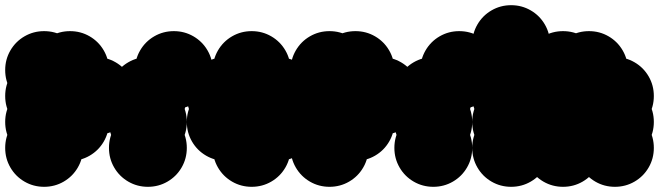

<svg xmlns="http://www.w3.org/2000/svg" viewBox="-70 -620 2540 740"><path d="M150 -250Q150 -291 170 -325.5Q190 -360 224.5 -380Q259 -400 300 -400Q341 -400 375.5 -380Q410 -360 430 -325.5Q450 -291 450 -250Q450 -209 430 -174.5Q410 -140 375.5 -120Q341 -100 300 -100Q259 -100 224.5 -120Q190 -140 170 -174.5Q150 -209 150 -250ZM50 -150Q50 -191 70 -225.5Q90 -260 124.5 -280Q159 -300 200 -300Q241 -300 275.5 -280Q310 -260 330 -225.5Q350 -191 350 -150Q350 -109 330 -74.5Q310 -40 275.5 -20Q241 0 200 0Q159 0 124.5 -20Q90 -40 70 -74.5Q50 -109 50 -150ZM-50 -350Q-50 -391 -30 -425.5Q-10 -460 24.5 -480Q59 -500 100 -500Q141 -500 175.5 -480Q210 -460 230 -425.5Q250 -391 250 -350Q250 -309 230 -274.5Q210 -240 175.5 -220Q141 -200 100 -200Q59 -200 24.5 -220Q-10 -240 -30 -274.5Q-50 -309 -50 -350ZM50 -350Q50 -391 70 -425.5Q90 -460 124.5 -480Q159 -500 200 -500Q241 -500 275.5 -480Q310 -460 330 -425.5Q350 -391 350 -350Q350 -309 330 -274.5Q310 -240 275.5 -220Q241 -200 200 -200Q159 -200 124.5 -220Q90 -240 70 -274.5Q50 -309 50 -350ZM-50 -250Q-50 -291 -30 -325.5Q-10 -360 24.5 -380Q59 -400 100 -400Q141 -400 175.5 -380Q210 -360 230 -325.5Q250 -291 250 -250Q250 -209 230 -174.5Q210 -140 175.5 -120Q141 -100 100 -100Q59 -100 24.5 -120Q-10 -140 -30 -174.5Q-50 -209 -50 -250ZM-50 -150Q-50 -191 -30 -225.5Q-10 -260 24.5 -280Q59 -300 100 -300Q141 -300 175.5 -280Q210 -260 230 -225.5Q250 -191 250 -150Q250 -109 230 -74.5Q210 -40 175.5 -20Q141 0 100 0Q59 0 24.5 -20Q-10 -40 -30 -74.5Q-50 -109 -50 -150ZM-50 -50Q-50 -91 -30 -125.5Q-10 -160 24.5 -180Q59 -200 100 -200Q141 -200 175.5 -180Q210 -160 230 -125.5Q250 -91 250 -50Q250 -9 230 25.5Q210 60 175.5 80Q141 100 100 100Q59 100 24.5 80Q-10 60 -30 25.5Q-50 -9 -50 -50Z M350 -250Q350 -291 370 -325.5Q390 -360 424.5 -380Q459 -400 500 -400Q541 -400 575.5 -380Q610 -360 630 -325.5Q650 -291 650 -250Q650 -209 630 -174.5Q610 -140 575.5 -120Q541 -100 500 -100Q459 -100 424.5 -120Q390 -140 370 -174.5Q350 -209 350 -250ZM350 -50Q350 -91 370 -125.5Q390 -160 424.5 -180Q459 -200 500 -200Q541 -200 575.5 -180Q610 -160 630 -125.5Q650 -91 650 -50Q650 -9 630 25.5Q610 60 575.5 80Q541 100 500 100Q459 100 424.5 80Q390 60 370 25.5Q350 -9 350 -50ZM450 -350Q450 -391 470 -425.5Q490 -460 524.5 -480Q559 -500 600 -500Q641 -500 675.5 -480Q710 -460 730 -425.5Q750 -391 750 -350Q750 -309 730 -274.5Q710 -240 675.5 -220Q641 -200 600 -200Q559 -200 524.5 -220Q490 -240 470 -274.5Q450 -309 450 -350ZM350 -150Q350 -191 370 -225.5Q390 -260 424.5 -280Q459 -300 500 -300Q541 -300 575.5 -280Q610 -260 630 -225.5Q650 -191 650 -150Q650 -109 630 -74.5Q610 -40 575.5 -20Q541 0 500 0Q459 0 424.5 -20Q390 -40 370 -74.5Q350 -109 350 -150Z M850 -250Q850 -291 870 -325.5Q890 -360 924.5 -380Q959 -400 1000 -400Q1041 -400 1075.5 -380Q1110 -360 1130 -325.5Q1150 -291 1150 -250Q1150 -209 1130 -174.5Q1110 -140 1075.5 -120Q1041 -100 1000 -100Q959 -100 924.5 -120Q890 -140 870 -174.5Q850 -209 850 -250ZM850 -150Q850 -191 870 -225.5Q890 -260 924.5 -280Q959 -300 1000 -300Q1041 -300 1075.5 -280Q1110 -260 1130 -225.5Q1150 -191 1150 -150Q1150 -109 1130 -74.5Q1110 -40 1075.5 -20Q1041 0 1000 0Q959 0 924.5 -20Q890 -40 870 -74.5Q850 -109 850 -150ZM750 -350Q750 -391 770 -425.5Q790 -460 824.5 -480Q859 -500 900 -500Q941 -500 975.5 -480Q1010 -460 1030 -425.5Q1050 -391 1050 -350Q1050 -309 1030 -274.5Q1010 -240 975.5 -220Q941 -200 900 -200Q859 -200 824.5 -220Q790 -240 770 -274.5Q750 -309 750 -350ZM650 -250Q650 -291 670 -325.5Q690 -360 724.5 -380Q759 -400 800 -400Q841 -400 875.5 -380Q910 -360 930 -325.5Q950 -291 950 -250Q950 -209 930 -174.5Q910 -140 875.5 -120Q841 -100 800 -100Q759 -100 724.5 -120Q690 -140 670 -174.5Q650 -209 650 -250ZM650 -150Q650 -191 670 -225.5Q690 -260 724.5 -280Q759 -300 800 -300Q841 -300 875.5 -280Q910 -260 930 -225.5Q950 -191 950 -150Q950 -109 930 -74.5Q910 -40 875.5 -20Q841 0 800 0Q759 0 724.5 -20Q690 -40 670 -74.5Q650 -109 650 -150ZM750 -50Q750 -91 770 -125.5Q790 -160 824.5 -180Q859 -200 900 -200Q941 -200 975.5 -180Q1010 -160 1030 -125.5Q1050 -91 1050 -50Q1050 -9 1030 25.5Q1010 60 975.5 80Q941 100 900 100Q859 100 824.5 80Q790 60 770 25.5Q750 -9 750 -50Z M1250 -250Q1250 -291 1270 -325.5Q1290 -360 1324.5 -380Q1359 -400 1400 -400Q1441 -400 1475.5 -380Q1510 -360 1530 -325.5Q1550 -291 1550 -250Q1550 -209 1530 -174.5Q1510 -140 1475.5 -120Q1441 -100 1400 -100Q1359 -100 1324.5 -120Q1290 -140 1270 -174.5Q1250 -209 1250 -250ZM1150 -150Q1150 -191 1170 -225.5Q1190 -260 1224.5 -280Q1259 -300 1300 -300Q1341 -300 1375.5 -280Q1410 -260 1430 -225.5Q1450 -191 1450 -150Q1450 -109 1430 -74.5Q1410 -40 1375.5 -20Q1341 0 1300 0Q1259 0 1224.5 -20Q1190 -40 1170 -74.5Q1150 -109 1150 -150ZM1050 -350Q1050 -391 1070 -425.5Q1090 -460 1124.5 -480Q1159 -500 1200 -500Q1241 -500 1275.5 -480Q1310 -460 1330 -425.5Q1350 -391 1350 -350Q1350 -309 1330 -274.5Q1310 -240 1275.5 -220Q1241 -200 1200 -200Q1159 -200 1124.5 -220Q1090 -240 1070 -274.5Q1050 -309 1050 -350ZM1150 -350Q1150 -391 1170 -425.5Q1190 -460 1224.5 -480Q1259 -500 1300 -500Q1341 -500 1375.5 -480Q1410 -460 1430 -425.5Q1450 -391 1450 -350Q1450 -309 1430 -274.5Q1410 -240 1375.5 -220Q1341 -200 1300 -200Q1259 -200 1224.5 -220Q1190 -240 1170 -274.5Q1150 -309 1150 -350ZM1050 -250Q1050 -291 1070 -325.5Q1090 -360 1124.5 -380Q1159 -400 1200 -400Q1241 -400 1275.5 -380Q1310 -360 1330 -325.5Q1350 -291 1350 -250Q1350 -209 1330 -174.5Q1310 -140 1275.5 -120Q1241 -100 1200 -100Q1159 -100 1124.5 -120Q1090 -140 1070 -174.5Q1050 -209 1050 -250ZM1050 -150Q1050 -191 1070 -225.5Q1090 -260 1124.5 -280Q1159 -300 1200 -300Q1241 -300 1275.5 -280Q1310 -260 1330 -225.5Q1350 -191 1350 -150Q1350 -109 1330 -74.5Q1310 -40 1275.5 -20Q1241 0 1200 0Q1159 0 1124.5 -20Q1090 -40 1070 -74.5Q1050 -109 1050 -150ZM1050 -50Q1050 -91 1070 -125.5Q1090 -160 1124.5 -180Q1159 -200 1200 -200Q1241 -200 1275.5 -180Q1310 -160 1330 -125.5Q1350 -91 1350 -50Q1350 -9 1330 25.5Q1310 60 1275.5 80Q1241 100 1200 100Q1159 100 1124.5 80Q1090 60 1070 25.5Q1050 -9 1050 -50Z M1450 -250Q1450 -291 1470 -325.5Q1490 -360 1524.5 -380Q1559 -400 1600 -400Q1641 -400 1675.5 -380Q1710 -360 1730 -325.5Q1750 -291 1750 -250Q1750 -209 1730 -174.5Q1710 -140 1675.5 -120Q1641 -100 1600 -100Q1559 -100 1524.5 -120Q1490 -140 1470 -174.5Q1450 -209 1450 -250ZM1450 -50Q1450 -91 1470 -125.5Q1490 -160 1524.5 -180Q1559 -200 1600 -200Q1641 -200 1675.5 -180Q1710 -160 1730 -125.5Q1750 -91 1750 -50Q1750 -9 1730 25.5Q1710 60 1675.5 80Q1641 100 1600 100Q1559 100 1524.5 80Q1490 60 1470 25.5Q1450 -9 1450 -50ZM1550 -350Q1550 -391 1570 -425.5Q1590 -460 1624.5 -480Q1659 -500 1700 -500Q1741 -500 1775.5 -480Q1810 -460 1830 -425.5Q1850 -391 1850 -350Q1850 -309 1830 -274.5Q1810 -240 1775.5 -220Q1741 -200 1700 -200Q1659 -200 1624.5 -220Q1590 -240 1570 -274.5Q1550 -309 1550 -350ZM1450 -150Q1450 -191 1470 -225.5Q1490 -260 1524.5 -280Q1559 -300 1600 -300Q1641 -300 1675.5 -280Q1710 -260 1730 -225.5Q1750 -191 1750 -150Q1750 -109 1730 -74.5Q1710 -40 1675.5 -20Q1641 0 1600 0Q1559 0 1524.5 -20Q1490 -40 1470 -74.5Q1450 -109 1450 -150Z M1750 -250Q1750 -291 1770 -325.5Q1790 -360 1824.5 -380Q1859 -400 1900 -400Q1941 -400 1975.5 -380Q2010 -360 2030 -325.5Q2050 -291 2050 -250Q2050 -209 2030 -174.5Q2010 -140 1975.5 -120Q1941 -100 1900 -100Q1859 -100 1824.5 -120Q1790 -140 1770 -174.5Q1750 -209 1750 -250ZM1750 -150Q1750 -191 1770 -225.5Q1790 -260 1824.5 -280Q1859 -300 1900 -300Q1941 -300 1975.5 -280Q2010 -260 2030 -225.5Q2050 -191 2050 -150Q2050 -109 2030 -74.5Q2010 -40 1975.5 -20Q1941 0 1900 0Q1859 0 1824.5 -20Q1790 -40 1770 -74.5Q1750 -109 1750 -150ZM1750 -50Q1750 -91 1770 -125.5Q1790 -160 1824.5 -180Q1859 -200 1900 -200Q1941 -200 1975.5 -180Q2010 -160 2030 -125.5Q2050 -91 2050 -50Q2050 -9 2030 25.5Q2010 60 1975.5 80Q1941 100 1900 100Q1859 100 1824.5 80Q1790 60 1770 25.5Q1750 -9 1750 -50ZM1750 -450Q1750 -491 1770 -525.5Q1790 -560 1824.5 -580Q1859 -600 1900 -600Q1941 -600 1975.5 -580Q2010 -560 2030 -525.5Q2050 -491 2050 -450Q2050 -409 2030 -374.5Q2010 -340 1975.5 -320Q1941 -300 1900 -300Q1859 -300 1824.5 -320Q1790 -340 1770 -374.5Q1750 -409 1750 -450Z M1950 -50Q1950 -91 1970 -125.5Q1990 -160 2024.5 -180Q2059 -200 2100 -200Q2141 -200 2175.5 -180Q2210 -160 2230 -125.5Q2250 -91 2250 -50Q2250 -9 2230 25.5Q2210 60 2175.5 80Q2141 100 2100 100Q2059 100 2024.5 80Q1990 60 1970 25.5Q1950 -9 1950 -50ZM1950 -150Q1950 -191 1970 -225.5Q1990 -260 2024.5 -280Q2059 -300 2100 -300Q2141 -300 2175.5 -280Q2210 -260 2230 -225.5Q2250 -191 2250 -150Q2250 -109 2230 -74.5Q2210 -40 2175.5 -20Q2141 0 2100 0Q2059 0 2024.5 -20Q1990 -40 1970 -74.5Q1950 -109 1950 -150ZM2150 -50Q2150 -91 2170 -125.5Q2190 -160 2224.5 -180Q2259 -200 2300 -200Q2341 -200 2375.5 -180Q2410 -160 2430 -125.5Q2450 -91 2450 -50Q2450 -9 2430 25.5Q2410 60 2375.5 80Q2341 100 2300 100Q2259 100 2224.5 80Q2190 60 2170 25.5Q2150 -9 2150 -50ZM2150 -150Q2150 -191 2170 -225.5Q2190 -260 2224.5 -280Q2259 -300 2300 -300Q2341 -300 2375.5 -280Q2410 -260 2430 -225.5Q2450 -191 2450 -150Q2450 -109 2430 -74.5Q2410 -40 2375.5 -20Q2341 0 2300 0Q2259 0 2224.5 -20Q2190 -40 2170 -74.5Q2150 -109 2150 -150ZM2150 -250Q2150 -291 2170 -325.5Q2190 -360 2224.5 -380Q2259 -400 2300 -400Q2341 -400 2375.5 -380Q2410 -360 2430 -325.5Q2450 -291 2450 -250Q2450 -209 2430 -174.5Q2410 -140 2375.5 -120Q2341 -100 2300 -100Q2259 -100 2224.5 -120Q2190 -140 2170 -174.5Q2150 -209 2150 -250ZM2050 -350Q2050 -391 2070 -425.5Q2090 -460 2124.5 -480Q2159 -500 2200 -500Q2241 -500 2275.5 -480Q2310 -460 2330 -425.5Q2350 -391 2350 -350Q2350 -309 2330 -274.5Q2310 -240 2275.5 -220Q2241 -200 2200 -200Q2159 -200 2124.5 -220Q2090 -240 2070 -274.5Q2050 -309 2050 -350ZM1950 -350Q1950 -391 1970 -425.5Q1990 -460 2024.5 -480Q2059 -500 2100 -500Q2141 -500 2175.5 -480Q2210 -460 2230 -425.5Q2250 -391 2250 -350Q2250 -309 2230 -274.5Q2210 -240 2175.5 -220Q2141 -200 2100 -200Q2059 -200 2024.5 -220Q1990 -240 1970 -274.5Q1950 -309 1950 -350ZM2050 -150Q2050 -191 2070 -225.5Q2090 -260 2124.5 -280Q2159 -300 2200 -300Q2241 -300 2275.5 -280Q2310 -260 2330 -225.5Q2350 -191 2350 -150Q2350 -109 2330 -74.5Q2310 -40 2275.5 -20Q2241 0 2200 0Q2159 0 2124.5 -20Q2090 -40 2070 -74.5Q2050 -109 2050 -150Z"/></svg>

Font: TINY 5x3
Style: Regular
Weight: 400
Designer: Jack Halten Fahnestock
Foundry: Velvetyne Type Foundry
Version: Version 1.002